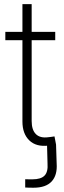

<svg xmlns="http://www.w3.org/2000/svg" viewBox="-20 -691 307 915"><path d="M100.1 202.6V163.1Q108.9 163.6 118.7 163.6Q128.4 163.6 134.8 163.6Q174.8 163.6 192.1 146Q209.5 128.4 206.5 87.9L204.1 -2.4H247.1L250 87.9Q253.9 143.6 226.3 173.6Q198.7 203.6 140.1 203.6Q130.9 203.6 119.6 203.4Q108.4 203.1 100.1 202.6ZM243.2 -539.1V-499.5H5.4V-539.1ZM86.9 -671.4H130.9V-114.3Q130.9 -71.8 151.1 -51.8Q171.4 -31.7 210.4 -37.1Q216.8 -37.6 224.9 -38.8Q232.9 -40 239.7 -41L247.1 -2Q239.3 0 229.7 1.2Q220.2 2.4 210.9 2.9Q152.3 9.8 119.6 -22Q86.9 -53.7 86.9 -111.8Z"/></svg>

Font: Inter 18pt ExtraLight
Style: Regular
Weight: 250
Designer: Rasmus Andersson
Foundry: rsms
Version: Version 4.001;git-66647c0bb